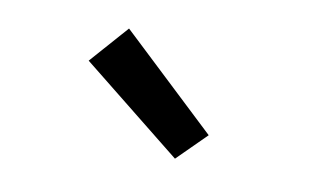

<svg xmlns="http://www.w3.org/2000/svg" viewBox="-39 -895 644 376"><g transform="rotate(10 282.5 -707.5)"><path d="M324.7 -589.8 125 -749.5 191.9 -825.2 381.8 -646.5Z"/></g></svg>

Font: Akatab
Style: Bold
Weight: 700
Designer: SIL Global
Foundry: SIL Global
Version: Version 4.100